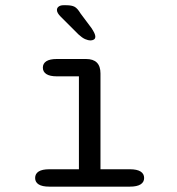

<svg xmlns="http://www.w3.org/2000/svg" viewBox="-20 -696 659 716"><path d="M163.7 0Q137.2 0 124.1 -8.4Q111 -16.8 111 -32.2Q111 -48 124.1 -56.4Q137.2 -64.8 163.7 -64.8H274.3V-411.3H192.3Q166 -411.3 152.9 -419.8Q139.8 -428.3 139.8 -443.8Q139.8 -459.3 152.9 -467.7Q166 -476 192.3 -476H300.8Q354.7 -476 354.7 -422.2V-64.8H464.5Q490.8 -64.8 504.2 -56.4Q517.5 -48 517.5 -32.2Q517.5 -16.8 504.2 -8.4Q490.8 0 464.5 0ZM318.2 -545.3Q308.3 -545.3 297.2 -550.2Q286.2 -555.2 272.8 -567.5L206.5 -633.7Q192.3 -647.7 192.3 -658.7Q192.3 -666.8 199.1 -671.7Q205.8 -676.5 216.2 -676.5H227.3Q247.3 -676.5 258.2 -670.7Q269 -664.8 280 -646.3L321 -591.5Q335.5 -569.8 335.5 -559.7Q335.5 -551.5 329.8 -548.4Q324.2 -545.3 318.2 -545.3Z"/></svg>

Font: Sono ExtraLight
Style: Regular
Weight: 200
Designer: Tyler Finck
Foundry: Tyler Finck
Version: Version 2.112